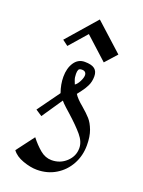

<svg xmlns="http://www.w3.org/2000/svg" viewBox="-145 -820 673 901"><g transform="rotate(20 192.0 -370.0)"><path d="M260 -492Q260 -465 249.5 -444Q239 -423 227 -408Q215 -393 211 -387Q223 -367 256 -340Q283 -317 299 -299Q315 -281 326.5 -250.5Q338 -220 338 -176Q338 -124 314.5 -81Q291 -38 249.5 -13Q208 12 156 12Q124 12 86 -1.5Q48 -15 30 -40L97 -129Q121 -98 147.5 -76Q174 -54 205 -54Q248 -54 278.5 -82.5Q309 -111 309 -151Q309 -183 282.5 -214.5Q256 -246 208 -289Q202 -294 185 -309.5Q168 -325 160 -335L90 -232L58 -253L138 -364Q124 -403 124 -441Q124 -484 143 -512.5Q162 -541 195 -541Q229 -541 244.5 -529Q260 -517 260 -492ZM175 -474Q175 -456 180 -443Q185 -430 187 -425Q198 -432 207.5 -450.5Q217 -469 217 -482Q217 -491 211.5 -496.5Q206 -502 195 -502Q182 -502 178.5 -495Q175 -488 175 -474ZM331 -627 279 -569 168 -670 92 -583 64 -604 193 -752Z"/></g></svg>

Font: Amita
Style: Regular
Weight: 400
Designer: Eduardo Rodriguez Tunni, Modular Infotech, Brian J. Bonislawsky
Foundry: Eduardo Rodriguez Tunni, Modular Infotech, Brian J. Bonislawsky
Version: Version 1.004